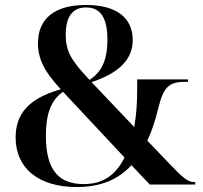

<svg xmlns="http://www.w3.org/2000/svg" viewBox="-20 -744 819 774"><path d="M289 10C389 10 458 -22 510 -78L584 0H767V-10H762C738 -10 716 -28 663 -84L574 -177C593 -217 607 -263 618 -307C638 -390 659 -414 724 -414H738V-424H533V-382C533 -333 530 -280 521 -232L349 -413C487 -458 515 -526 515 -583C515 -667 456 -724 327 -724C195 -724 133 -665 133 -569C133 -507 159 -455 225 -384C92 -347 43 -281 43 -190C43 -66 135 10 289 10ZM341 -422C267 -500 245 -537 245 -604C245 -676 272 -714 327 -714C384 -714 413 -674 413 -584C413 -497 387 -452 341 -422ZM318 -2C225 -2 165 -48 165 -197C165 -279 183 -339 234 -374L482 -109C445 -35 392 -2 318 -2Z"/></svg>

Font: Noto Serif Display SemiBold
Style: Regular
Weight: 600
Designer: Monotype Design Team
Foundry: Monotype Imaging Inc.
Version: Version 2.009